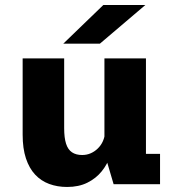

<svg xmlns="http://www.w3.org/2000/svg" viewBox="-20 -732 690 763"><path d="M246.5 11Q208 11 175.5 -1Q143 -13 119.5 -38.2Q96 -63.5 83 -102.8Q70 -142 70 -197V-500H235V-222.5Q235 -184.5 242.5 -161Q250 -137.5 266 -126.8Q282 -116 306.5 -116Q325 -116 340.8 -123Q356.5 -130 368.5 -141.8Q380.5 -153.5 387.5 -168Q394.5 -182.5 396.5 -198L429 -180Q429 -146.5 418 -113Q407 -79.5 384.2 -51.2Q361.5 -23 327.2 -6Q293 11 246.5 11ZM431.5 0 395 -123.5V-500H560V-88L536 -120.5H616V0ZM377 -558.5H231.5L390.5 -712H557.5Z"/></svg>

Font: Trispace Thin
Style: Bold
Weight: 700
Version: Version 1.210